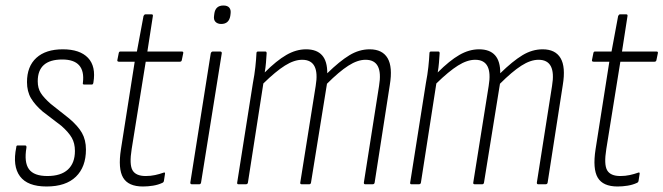

<svg xmlns="http://www.w3.org/2000/svg" viewBox="-20 -669 2408 697"><path d="M149 8Q80 8 52.5 -29Q25 -66 39 -134Q39 -141 44 -141H71Q77 -141 76 -133Q67 -80 85 -55Q103 -30 152 -30Q201 -30 226.5 -53.5Q252 -77 252 -121Q252 -149 240.5 -169Q229 -189 203 -212L135 -264Q107 -288 92.5 -312.5Q78 -337 78 -371Q78 -428 112 -459Q146 -490 208 -490Q270 -490 299.5 -459Q329 -428 319 -369Q318 -362 313 -362H286Q279 -362 281 -369Q291 -453 206 -453Q117 -453 117 -374Q117 -349 128 -331.5Q139 -314 164 -292L231 -239Q263 -212 277.5 -186.5Q292 -161 292 -126Q292 -63 255.5 -27.5Q219 8 149 8Z M499 8Q446 8 427 -24Q408 -56 419 -127L469 -445H412Q405 -445 406 -451L411 -476Q412 -482 417 -482H477L501 -611Q504 -617 508 -617H530Q536 -617 535 -611L515 -482H640Q647 -482 645 -475L640 -451Q639 -445 633 -445H509L458 -128Q449 -72 461 -51Q473 -30 509 -30Q527 -30 543 -33.5Q559 -37 573 -42Q580 -45 579 -38L575 -12Q574 -7 569 -5Q554 2 535.5 5Q517 8 499 8Z M677 0Q670 0 671 -7L745 -475Q747 -482 753 -482H779Q786 -482 785 -475L710 -7Q709 0 703 0ZM783 -582Q770 -582 762.5 -589.5Q755 -597 757 -611L758 -619Q762 -649 791 -649Q806 -649 812.5 -641Q819 -633 817 -619L816 -611Q811 -582 783 -582Z M846 0Q840 0 841 -6L898 -367Q904 -398 907 -426Q910 -454 911 -476Q911 -482 917 -482H943Q948 -482 948 -476Q947 -459 945.5 -441Q944 -423 941 -406Q984 -449 1019.5 -469.5Q1055 -490 1091 -490Q1169 -490 1168 -403Q1213 -447 1248.5 -468.5Q1284 -490 1322 -490Q1368 -490 1387 -458Q1406 -426 1395 -360L1340 -6Q1339 0 1332 0H1306Q1300 0 1301 -7L1356 -357Q1372 -452 1307 -452Q1278 -452 1244.5 -430.5Q1211 -409 1167 -365L1109 -6Q1108 0 1102 0H1076Q1069 0 1070 -6L1126 -357Q1142 -452 1077 -452Q1048 -452 1014.5 -431Q981 -410 936 -366L880 -6Q879 0 872 0Z M1474 0Q1468 0 1469 -6L1526 -367Q1532 -398 1535 -426Q1538 -454 1539 -476Q1539 -482 1545 -482H1571Q1576 -482 1576 -476Q1575 -459 1573.5 -441Q1572 -423 1569 -406Q1612 -449 1647.5 -469.5Q1683 -490 1719 -490Q1797 -490 1796 -403Q1841 -447 1876.5 -468.5Q1912 -490 1950 -490Q1996 -490 2015 -458Q2034 -426 2023 -360L1968 -6Q1967 0 1960 0H1934Q1928 0 1929 -7L1984 -357Q2000 -452 1935 -452Q1906 -452 1872.5 -430.5Q1839 -409 1795 -365L1737 -6Q1736 0 1730 0H1704Q1697 0 1698 -6L1754 -357Q1770 -452 1705 -452Q1676 -452 1642.5 -431Q1609 -410 1564 -366L1508 -6Q1507 0 1500 0Z M2222 8Q2169 8 2150 -24Q2131 -56 2142 -127L2192 -445H2135Q2128 -445 2129 -451L2134 -476Q2135 -482 2140 -482H2200L2224 -611Q2227 -617 2231 -617H2253Q2259 -617 2258 -611L2238 -482H2363Q2370 -482 2368 -475L2363 -451Q2362 -445 2356 -445H2232L2181 -128Q2172 -72 2184 -51Q2196 -30 2232 -30Q2250 -30 2266 -33.5Q2282 -37 2296 -42Q2303 -45 2302 -38L2298 -12Q2297 -7 2292 -5Q2277 2 2258.5 5Q2240 8 2222 8Z"/></svg>

Font: Sofia Sans Condensed ExtraLight
Style: Italic
Weight: 250
Italic angle: -9°
Version: Version 4.100